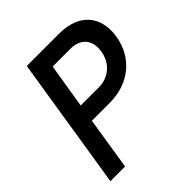

<svg xmlns="http://www.w3.org/2000/svg" viewBox="-199 -864 997 997"><g transform="rotate(-45 300.0 -365.0)"><path d="M40 0H148L194 -290H326C467 -290 572 -376 593 -510C614 -644 537 -730 395 -730H156ZM209 -387 249 -633H380C454 -633 495 -585 483 -510C471 -435 415 -387 341 -387Z"/></g></svg>

Font: JetBrains Mono SemiBold
Style: Italic
Weight: 472
Italic angle: -9°
Monospace: yes
Designer: Philipp Nurullin, Konstantin Bulenkov
Foundry: JetBrains
Version: Version 2.305